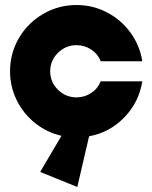

<svg xmlns="http://www.w3.org/2000/svg" viewBox="-20 -541 607 765"><path d="M140 144 225 0Q167 -13 120 -50.5Q73 -88 46.5 -142Q20 -196 20 -257Q20 -329 55.5 -389.5Q91 -450 152 -485.5Q213 -521 285 -521Q350 -521 406.5 -491.5Q463 -462 500 -411Q537 -360 547 -297H381Q370 -326 343.5 -343.5Q317 -361 285 -361Q242 -361 211 -330.5Q180 -300 180 -257Q180 -214 211 -183.5Q242 -153 285 -153Q317 -153 343.5 -170.5Q370 -188 381 -217H547Q534 -134 475.5 -73.5Q417 -13 335 2L288 204Z"/></svg>

Font: Lineal Heavy
Style: Regular
Weight: 900
Designer: Created by Frank Adebiaye with contributions from Anton Moglia & Ariel Martín Pérez
Created by Frank ADEBIAYE with FontF
Foundry: Velvetyne Type Foundry
Version: Version 2.000